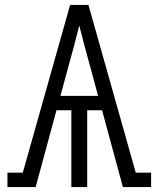

<svg xmlns="http://www.w3.org/2000/svg" viewBox="-20 -755 640 775"><path d="M10 0V-58H72L263 -735H337L528 -58H590V0H476L392 -310H332V0H268V-310H208L124 0ZM224 -368H376L343 -490Q332 -530 321 -570.5Q310 -611 300 -652Q290 -611 279 -570.5Q268 -530 257 -490Z"/></svg>

Font: Iosevka Slab Light Extended
Style: Regular
Weight: 300
Width: 7
Monospace: yes
Designer: Belleve Invis
Foundry: Belleve Invis
Version: Version 11.1.0; ttfautohint (v1.8.3)